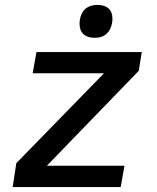

<svg xmlns="http://www.w3.org/2000/svg" viewBox="-20 -762 640 782"><path d="M46.5 -97.5 403.5 -463.5H113L128.5 -550H557.5L545 -473.5L171 -87H487L471.5 0H31.5ZM304 -665Q304 -673.5 305.5 -682.5Q310.5 -712 328.8 -727Q347 -742 376.5 -742Q406.5 -742 422.2 -727.5Q438 -713 438 -686.5Q438 -678.5 436.5 -668.5Q431 -639 413.2 -623.5Q395.5 -608 365.5 -608Q336 -608 320 -623Q304 -638 304 -665Z"/></svg>

Font: JuliaMono Medium
Style: Italic
Weight: 500
Italic angle: -9°
Monospace: yes
Designer: cormullion
Foundry: corm
Version: Version 0.054; ttfautohint (v1.8.4)